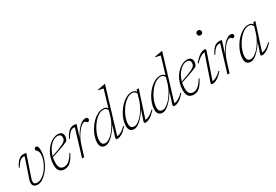

<svg xmlns="http://www.w3.org/2000/svg" viewBox="46 -1640 3700 2577"><g transform="rotate(-30 1896.0 -351.5)"><path d="M404.5 -368Q404.5 -312.5 388 -257.8Q371.5 -203 343.8 -155.2Q316 -107.5 281.8 -70.8Q247.5 -34 211.2 -13Q175 8 141.5 8Q107.5 8 86.5 -8.2Q65.5 -24.5 65.5 -59.5Q65.5 -84.5 77 -118L176 -409Q174.5 -412 170 -413Q165.5 -414 157 -414Q138.5 -414 119.2 -403Q100 -392 81 -368.8Q62 -345.5 41.5 -310.5L31 -315.5Q49.5 -354 67.2 -378.8Q85 -403.5 102.8 -417.8Q120.5 -432 138.5 -437.8Q156.5 -443.5 175.5 -443.5Q183.5 -443.5 191.5 -442.8Q199.5 -442 206.5 -440.2Q213.5 -438.5 217.5 -437L106.5 -111Q101.5 -96 99 -84.2Q96.5 -72.5 96.5 -63Q96.5 -40.5 109.2 -29.8Q122 -19 146 -19Q181.5 -19 215.8 -39Q250 -59 279.8 -92.5Q309.5 -126 332 -166.8Q354.5 -207.5 367.2 -249Q380 -290.5 380 -326.5Q380 -349 374 -363.5Q368 -378 360 -387.5Q352 -397 346 -403.5Q340 -410 340 -416.5Q340 -430 349.2 -437.8Q358.5 -445.5 370 -445.5Q387.5 -445.5 396 -428.5Q404.5 -411.5 404.5 -368Z M690.5 -426Q664 -426 635.8 -411.5Q607.5 -397 581.5 -370.5Q555.5 -344 534.8 -307Q514 -270 501.8 -225Q489.5 -180 489.5 -129Q489.5 -67 510.8 -44.5Q532 -22 566 -22Q587.5 -22 611 -31.5Q634.5 -41 660.8 -67.8Q687 -94.5 716.5 -145H730.5Q698.5 -82 669.8 -48.2Q641 -14.5 612.8 -2.2Q584.5 10 554 10Q526.5 10 503.5 -1.8Q480.5 -13.5 467 -39.8Q453.5 -66 453.5 -109.5Q453.5 -168 468.5 -219.5Q483.5 -271 509.5 -312.5Q535.5 -354 568.2 -383.8Q601 -413.5 636.5 -429.5Q672 -445.5 706 -445.5Q733 -445.5 750 -436.2Q767 -427 775 -411.2Q783 -395.5 783 -377Q783 -357 777 -338.5Q771 -320 758 -304Q733 -292 702.2 -279.8Q671.5 -267.5 636.8 -255.2Q602 -243 564.8 -230.8Q527.5 -218.5 490 -207L491 -221Q560 -243.5 605.8 -261Q651.5 -278.5 679 -292.2Q706.5 -306 720.5 -318Q734.5 -330 739.5 -341Q744.5 -352 745.5 -364Q747.5 -381 743.2 -395Q739 -409 726.5 -417.5Q714 -426 690.5 -426Z M954 -409Q952.5 -412 948 -413Q943.5 -414 935 -414Q916.5 -414 897.2 -403Q878 -392 859 -368.8Q840 -345.5 819.5 -310.5L809 -315.5Q834 -366.5 857.2 -394.2Q880.5 -422 904.5 -432.8Q928.5 -443.5 953.5 -443.5Q962 -443.5 970 -442.8Q978 -442 984.5 -440.2Q991 -438.5 995 -437L927.5 -220.5H921.5Q953 -289.5 989 -339.8Q1025 -390 1062 -417.5Q1099 -445 1133 -445Q1152.5 -445 1161.2 -436.5Q1170 -428 1170 -414.5Q1170 -405 1165.8 -398Q1161.5 -391 1154.8 -387Q1148 -383 1141 -383Q1136.5 -383 1131.8 -386.8Q1127 -390.5 1122.5 -396Q1118 -401.5 1111.2 -405.8Q1104.5 -410 1097 -410Q1082 -410 1062.5 -396.8Q1043 -383.5 1021.8 -360Q1000.5 -336.5 979.5 -305.2Q958.5 -274 941 -237.5Q923.5 -201 911.5 -162L861.5 0H829Z M1470.5 -364Q1461 -393 1445.5 -408.5Q1430 -424 1401 -424Q1363 -424 1326.2 -401.5Q1289.5 -379 1257 -342Q1224.5 -305 1200 -261Q1175.5 -217 1161.5 -173.5Q1147.5 -130 1147.5 -94.5Q1147.5 -59 1161.2 -40.2Q1175 -21.5 1207 -21.5Q1228.5 -21.5 1253 -34.8Q1277.5 -48 1302.8 -71.8Q1328 -95.5 1351.8 -127.2Q1375.5 -159 1396.2 -196.5Q1417 -234 1432 -275L1549 -668.5Q1540 -670.5 1527.2 -673.2Q1514.5 -676 1500.2 -679.2Q1486 -682.5 1471.5 -686L1473.5 -692.5L1587 -713H1595.5L1382.5 -10.5L1371 -23.5Q1387 -21.5 1408.2 -25.5Q1429.5 -29.5 1458.5 -46.8Q1487.5 -64 1527 -102L1535 -93.5Q1483 -35 1444.2 -12.5Q1405.5 10 1378 10Q1355 10 1352.2 1.5Q1349.5 -7 1356.5 -31L1411.5 -206.5H1417Q1390 -160 1360.5 -120.5Q1331 -81 1301.2 -51.8Q1271.5 -22.5 1243.5 -6.2Q1215.5 10 1191 10Q1162 10 1143.8 -1Q1125.5 -12 1117.2 -32.5Q1109 -53 1109 -80.5Q1109 -124.5 1125 -173.8Q1141 -223 1169.5 -270Q1198 -317 1235.2 -355.2Q1272.5 -393.5 1315 -416.2Q1357.5 -439 1401.5 -439Q1437.5 -439 1456.5 -422.8Q1475.5 -406.5 1488.5 -379Z M1795 -31 1852.5 -200.5H1859Q1832 -155 1802.8 -116.5Q1773.5 -78 1744.2 -49.5Q1715 -21 1687.5 -5.5Q1660 10 1636.5 10Q1607.5 10 1589.2 -1Q1571 -12 1562.8 -32.5Q1554.5 -53 1554.5 -80.5Q1554.5 -124.5 1570.5 -173.8Q1586.5 -223 1615 -270Q1643.5 -317 1680.8 -355.2Q1718 -393.5 1760.5 -416.2Q1803 -439 1847 -439Q1883 -439 1902 -422.8Q1921 -406.5 1934 -379L1916 -364Q1906.5 -393 1891 -408.5Q1875.5 -424 1846.5 -424Q1808.5 -424 1771.8 -401.5Q1735 -379 1702.5 -342Q1670 -305 1645.5 -261Q1621 -217 1607 -173.5Q1593 -130 1593 -94.5Q1593 -59 1606.8 -40.2Q1620.5 -21.5 1652.5 -21.5Q1679.5 -21.5 1711 -41.8Q1742.5 -62 1773.5 -97Q1804.5 -132 1831.5 -177.8Q1858.5 -223.5 1877.5 -275L1913 -393.5L1925.5 -435.5H1958L1820.5 -11L1808.5 -23.5Q1824.5 -21.5 1845.8 -25.5Q1867 -29.5 1896.2 -46.8Q1925.5 -64 1965 -102L1973 -93.5Q1921 -35 1882 -12.5Q1843 10 1815.5 10Q1792.5 10 1789.5 1.5Q1786.5 -7 1795 -31Z M2356.5 -364Q2347 -393 2331.5 -408.5Q2316 -424 2287 -424Q2249 -424 2212.2 -401.5Q2175.5 -379 2143 -342Q2110.5 -305 2086 -261Q2061.5 -217 2047.5 -173.5Q2033.5 -130 2033.5 -94.5Q2033.5 -59 2047.2 -40.2Q2061 -21.5 2093 -21.5Q2114.5 -21.5 2139 -34.8Q2163.5 -48 2188.8 -71.8Q2214 -95.5 2237.8 -127.2Q2261.5 -159 2282.2 -196.5Q2303 -234 2318 -275L2435 -668.5Q2426 -670.5 2413.2 -673.2Q2400.5 -676 2386.2 -679.2Q2372 -682.5 2357.5 -686L2359.5 -692.5L2473 -713H2481.5L2268.5 -10.5L2257 -23.5Q2273 -21.5 2294.2 -25.5Q2315.5 -29.5 2344.5 -46.8Q2373.5 -64 2413 -102L2421 -93.5Q2369 -35 2330.2 -12.5Q2291.5 10 2264 10Q2241 10 2238.2 1.5Q2235.5 -7 2242.5 -31L2297.5 -206.5H2303Q2276 -160 2246.5 -120.5Q2217 -81 2187.2 -51.8Q2157.5 -22.5 2129.5 -6.2Q2101.5 10 2077 10Q2048 10 2029.8 -1Q2011.5 -12 2003.2 -32.5Q1995 -53 1995 -80.5Q1995 -124.5 2011 -173.8Q2027 -223 2055.5 -270Q2084 -317 2121.2 -355.2Q2158.5 -393.5 2201 -416.2Q2243.5 -439 2287.5 -439Q2323.5 -439 2342.5 -422.8Q2361.5 -406.5 2374.5 -379Z M2693 -426Q2666.5 -426 2638.2 -411.5Q2610 -397 2584 -370.5Q2558 -344 2537.2 -307Q2516.5 -270 2504.2 -225Q2492 -180 2492 -129Q2492 -67 2513.2 -44.5Q2534.5 -22 2568.5 -22Q2590 -22 2613.5 -31.5Q2637 -41 2663.2 -67.8Q2689.5 -94.5 2719 -145H2733Q2701 -82 2672.2 -48.2Q2643.5 -14.5 2615.2 -2.2Q2587 10 2556.5 10Q2529 10 2506 -1.8Q2483 -13.5 2469.5 -39.8Q2456 -66 2456 -109.5Q2456 -168 2471 -219.5Q2486 -271 2512 -312.5Q2538 -354 2570.8 -383.8Q2603.5 -413.5 2639 -429.5Q2674.5 -445.5 2708.5 -445.5Q2735.5 -445.5 2752.5 -436.2Q2769.5 -427 2777.5 -411.2Q2785.5 -395.5 2785.5 -377Q2785.5 -357 2779.5 -338.5Q2773.5 -320 2760.5 -304Q2735.5 -292 2704.8 -279.8Q2674 -267.5 2639.2 -255.2Q2604.5 -243 2567.2 -230.8Q2530 -218.5 2492.5 -207L2493.5 -221Q2562.5 -243.5 2608.2 -261Q2654 -278.5 2681.5 -292.2Q2709 -306 2723 -318Q2737 -330 2742 -341Q2747 -352 2748 -364Q2750 -381 2745.8 -395Q2741.5 -409 2729 -417.5Q2716.5 -426 2693 -426Z M2833.5 -30.5 2969 -425.5 2982 -413Q2965.5 -415 2943.2 -409.5Q2921 -404 2891 -384.2Q2861 -364.5 2820 -322L2811.5 -330.5Q2848 -375 2878.8 -400.2Q2909.5 -425.5 2934 -435.5Q2958.5 -445.5 2975 -445.5Q2997 -445.5 3000 -437Q3003 -428.5 2995.5 -407L2859.5 -10.5L2846.5 -23Q2862 -21 2883.5 -25.2Q2905 -29.5 2934.5 -46.8Q2964 -64 3003.5 -102.5L3011.5 -94Q2976 -54 2947 -31.5Q2918 -9 2894.8 0.5Q2871.5 10 2853 10Q2831 10 2828.5 0.8Q2826 -8.5 2833.5 -30.5ZM2996 -674.5Q2996 -684.5 3001 -693Q3006 -701.5 3014.5 -706.2Q3023 -711 3034 -711Q3052 -711 3062.2 -700.5Q3072.5 -690 3072.5 -674.5Q3072.5 -663.5 3068 -654.8Q3063.5 -646 3054.8 -641Q3046 -636 3034 -636Q3017 -636 3006.5 -647Q2996 -658 2996 -674.5Z M3207 -409Q3205.5 -412 3201 -413Q3196.5 -414 3188 -414Q3169.5 -414 3150.2 -403Q3131 -392 3112 -368.8Q3093 -345.5 3072.5 -310.5L3062 -315.5Q3087 -366.5 3110.2 -394.2Q3133.5 -422 3157.5 -432.8Q3181.5 -443.5 3206.5 -443.5Q3215 -443.5 3223 -442.8Q3231 -442 3237.5 -440.2Q3244 -438.5 3248 -437L3180.5 -220.5H3174.5Q3206 -289.5 3242 -339.8Q3278 -390 3315 -417.5Q3352 -445 3386 -445Q3405.5 -445 3414.2 -436.5Q3423 -428 3423 -414.5Q3423 -405 3418.8 -398Q3414.5 -391 3407.8 -387Q3401 -383 3394 -383Q3389.5 -383 3384.8 -386.8Q3380 -390.5 3375.5 -396Q3371 -401.5 3364.2 -405.8Q3357.5 -410 3350 -410Q3335 -410 3315.5 -396.8Q3296 -383.5 3274.8 -360Q3253.5 -336.5 3232.5 -305.2Q3211.5 -274 3194 -237.5Q3176.5 -201 3164.5 -162L3114.5 0H3082Z M3602.5 -31 3660 -200.5H3666.5Q3639.5 -155 3610.2 -116.5Q3581 -78 3551.8 -49.5Q3522.5 -21 3495 -5.5Q3467.5 10 3444 10Q3415 10 3396.8 -1Q3378.5 -12 3370.2 -32.5Q3362 -53 3362 -80.5Q3362 -124.5 3378 -173.8Q3394 -223 3422.5 -270Q3451 -317 3488.2 -355.2Q3525.5 -393.5 3568 -416.2Q3610.5 -439 3654.5 -439Q3690.5 -439 3709.5 -422.8Q3728.5 -406.5 3741.5 -379L3723.5 -364Q3714 -393 3698.5 -408.5Q3683 -424 3654 -424Q3616 -424 3579.2 -401.5Q3542.5 -379 3510 -342Q3477.5 -305 3453 -261Q3428.5 -217 3414.5 -173.5Q3400.5 -130 3400.5 -94.5Q3400.5 -59 3414.2 -40.2Q3428 -21.5 3460 -21.5Q3487 -21.5 3518.5 -41.8Q3550 -62 3581 -97Q3612 -132 3639 -177.8Q3666 -223.5 3685 -275L3720.5 -393.5L3733 -435.5H3765.5L3628 -11L3616 -23.5Q3632 -21.5 3653.2 -25.5Q3674.5 -29.5 3703.8 -46.8Q3733 -64 3772.5 -102L3780.5 -93.5Q3728.5 -35 3689.5 -12.5Q3650.5 10 3623 10Q3600 10 3597 1.5Q3594 -7 3602.5 -31Z"/></g></svg>

Font: Newsreader 24pt ExtraLight
Style: Italic
Weight: 250
Italic angle: -17°
Designer: Hugues Gentile
Foundry: Production Type
Version: Version 1.003